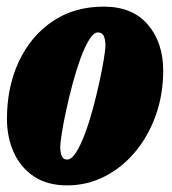

<svg xmlns="http://www.w3.org/2000/svg" viewBox="-20 -550 519 580"><path d="M1 -191Q1 -287 36.8 -363.8Q72.5 -440.5 138.2 -485.2Q204 -530 293.5 -530Q380 -530 426.5 -475.8Q473 -421.5 473 -336.5Q473 -264.5 450.5 -201.5Q428 -138.5 388.2 -91Q348.5 -43.5 295.8 -16.8Q243 10 183 10Q123 10 82.5 -17Q42 -44 21.5 -89.8Q1 -135.5 1 -191ZM162 -106.5Q162 -90.5 166.2 -79.2Q170.5 -68 183 -68Q196 -68 209.8 -89.5Q223.5 -111 236.5 -145.8Q249.5 -180.5 260.5 -221.2Q271.5 -262 280 -301Q288.5 -340 293.5 -370.2Q298.5 -400.5 298.5 -413.5Q298.5 -429 293.8 -440.5Q289 -452 276 -452Q263 -452 249.5 -430.2Q236 -408.5 223.2 -373.5Q210.5 -338.5 199.5 -297.5Q188.5 -256.5 180 -217.2Q171.5 -178 166.8 -148.2Q162 -118.5 162 -106.5Z"/></svg>

Font: Besley* Condensed Heavy
Style: Italic
Weight: 800
Width: 3
Italic angle: -13°
Designer: Owen Earl
Foundry: indestructible type*
Version: Version 3.000; ttfautohint (v1.8.3)